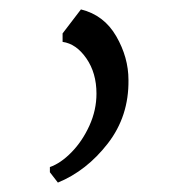

<svg xmlns="http://www.w3.org/2000/svg" viewBox="-20 -156 382 408"><path d="M152 -136Q201 -124 227 -79Q253 -34 253 14Q254 91 209 149Q164 207 103 232L86 210V199Q109 191 132 167.5Q155 144 170 111Q185 78 185 43Q185 -1 163.5 -32Q142 -63 113 -67V-85Z"/></svg>

Font: Martel UltraLight
Style: Regular
Weight: 250
Designer: Dan Reynolds
Foundry: Dan Reynolds
Version: Version 1.001; ttfautohint (v1.1) -l 5 -r 5 -G 72 -x 0 -D la